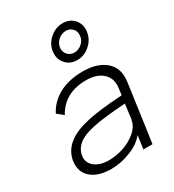

<svg xmlns="http://www.w3.org/2000/svg" viewBox="-189 -891 916 1009"><g transform="rotate(-30 268.5 -386.0)"><path d="M313 -509.8Q401.4 -509.8 450.9 -466.6Q500.5 -423.3 488.8 -342.8L453.1 -86.9Q450.2 -63 439.9 4.9H384.8L396 -76.2Q364.7 -36.1 305.4 -13.2Q246.1 9.8 189 9.8Q109.9 9.8 67.9 -26.9Q25.9 -63.5 34.2 -126Q51.3 -236.3 206.1 -271Q273.4 -289.1 428.2 -298.8L433.1 -336.9Q441.4 -394 406 -427.5Q370.6 -460.9 305.2 -460.9Q173.8 -460.9 117.2 -357.9L80.1 -388.2Q110.4 -446.8 170.2 -478.3Q230 -509.8 313 -509.8ZM88.9 -126Q83.5 -87.4 114.7 -61.8Q146 -36.1 201.2 -36.1Q242.7 -36.1 287.1 -50Q331.5 -64 367.2 -93.8Q402.8 -123.5 408.2 -161.1L409.2 -160.2L420.9 -252.9Q279.8 -243.2 219.2 -229Q100.6 -205.1 88.9 -126ZM230 -679.2Q235.8 -722.2 270.8 -752.2Q305.7 -782.2 349.1 -782.2Q391.6 -782.2 417.5 -752Q443.4 -721.7 437 -679.2Q431.2 -635.7 397 -605.5Q362.8 -575.2 319.8 -575.2Q276.4 -575.2 250.2 -605.5Q224.1 -635.7 230 -679.2ZM272.9 -679.2Q269.5 -653.8 284.9 -635.5Q300.3 -617.2 326.2 -617.2Q351.6 -617.2 372.3 -635.5Q393.1 -653.8 395 -679.2Q398.4 -704.1 383.1 -721.4Q367.7 -738.8 342.8 -738.8Q317.4 -738.8 297.1 -721.4Q276.9 -704.1 272.9 -679.2Z"/></g></svg>

Font: Human Sans Light
Style: Italic
Weight: 300
Italic angle: -8°
Designer: Tim Radville
Foundry: Continuum
Version: Version 1.000;FEAKit 1.0